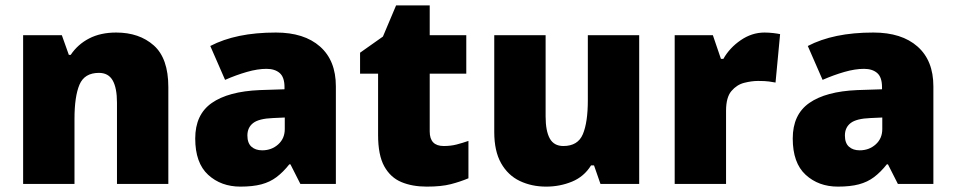

<svg xmlns="http://www.w3.org/2000/svg" viewBox="-20 -684 3555 714"><path d="M412 -563Q498 -563 552 -515Q606 -467 606 -360V0H415V-302Q415 -357 399 -385Q383 -413 348 -413Q294 -413 275.5 -369Q257 -325 257 -242V0H66V-553H210L236 -480H243Q269 -519 311.5 -541Q354 -563 412 -563Z M1006 -563Q1111 -563 1170 -511Q1229 -459 1229 -363V0H1097L1060 -73H1056Q1033 -44 1008.5 -25.5Q984 -7 952 1.5Q920 10 874 10Q802 10 754 -34Q706 -78 706 -169Q706 -258 767.5 -301Q829 -344 946 -349L1038 -352V-360Q1038 -397 1020 -412.5Q1002 -428 971 -428Q938 -428 898 -416.5Q858 -405 817 -387L762 -513Q810 -538 870.5 -550.5Q931 -563 1006 -563ZM995 -245Q943 -243 921.5 -226.5Q900 -210 900 -180Q900 -152 915 -138.5Q930 -125 955 -125Q990 -125 1014.5 -147Q1039 -169 1039 -204V-247Z M1630 -141Q1656 -141 1677.5 -146.5Q1699 -152 1722 -160V-21Q1691 -8 1656 1Q1621 10 1567 10Q1513 10 1472.5 -7Q1432 -24 1409 -65.5Q1386 -107 1386 -182V-410H1319V-488L1404 -548L1453 -664H1578V-553H1714V-410H1578V-195Q1578 -141 1630 -141Z M2357 -553V0H2213L2189 -69H2178Q2152 -27 2107 -8.5Q2062 10 2011 10Q1957 10 1913 -11Q1869 -32 1843.5 -77Q1818 -122 1818 -193V-553H2009V-251Q2009 -197 2024.5 -169Q2040 -141 2075 -141Q2129 -141 2147.5 -185Q2166 -229 2166 -311V-553Z M2823 -563Q2839 -563 2856 -561Q2873 -559 2881 -557L2864 -377Q2854 -379 2839.5 -381Q2825 -383 2799 -383Q2775 -383 2747.5 -376Q2720 -369 2700 -345.5Q2680 -322 2680 -272V0H2489V-553H2631L2661 -465H2670Q2693 -506 2734.5 -534.5Q2776 -563 2823 -563Z M3228 -563Q3333 -563 3392 -511Q3451 -459 3451 -363V0H3319L3282 -73H3278Q3255 -44 3230.5 -25.5Q3206 -7 3174 1.5Q3142 10 3096 10Q3024 10 2976 -34Q2928 -78 2928 -169Q2928 -258 2989.5 -301Q3051 -344 3168 -349L3260 -352V-360Q3260 -397 3242 -412.5Q3224 -428 3193 -428Q3160 -428 3120 -416.5Q3080 -405 3039 -387L2984 -513Q3032 -538 3092.5 -550.5Q3153 -563 3228 -563ZM3217 -245Q3165 -243 3143.5 -226.5Q3122 -210 3122 -180Q3122 -152 3137 -138.5Q3152 -125 3177 -125Q3212 -125 3236.5 -147Q3261 -169 3261 -204V-247Z"/></svg>

Font: Noto Sans Ethiopic Black
Style: Regular
Weight: 900
Designer: Monotype Design Team
Foundry: Monotype Imaging Inc.
Version: Version 2.102; ttfautohint (v1.8.4.7-5d5b)